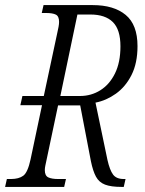

<svg xmlns="http://www.w3.org/2000/svg" viewBox="-40 -734 568 754"><path d="M-20 0 -13 -31H3Q34 -31 51.5 -44Q69 -57 80 -108L125 -321H40L48 -357H132L185 -605Q188 -618 190 -629Q192 -640 192 -648Q192 -670 179.5 -676.5Q167 -683 140 -683H124L131 -714H324Q407 -714 453.5 -675.5Q500 -637 500 -553Q500 -486 476.5 -439.5Q453 -393 415 -366Q377 -339 335 -331L382 -106Q391 -66 404 -48.5Q417 -31 446 -31H453L446 0H437Q396 0 372.5 -9Q349 -18 337 -40Q325 -62 317 -101L275 -320H188L143 -107Q140 -93 138 -83.5Q136 -74 136 -66Q136 -44 149.5 -37.5Q163 -31 188 -31H219L212 0ZM274 -357Q318 -357 354 -379.5Q390 -402 411.5 -445.5Q433 -489 433 -552Q433 -618 403 -647.5Q373 -677 315 -677H264L197 -357Z"/></svg>

Font: Noto Serif ExtraCondensed Light
Style: Italic
Weight: 300
Width: 2
Italic angle: -12°
Designer: Monotype Design Team
Foundry: Monotype Imaging Inc.
Version: Version 2.014; ttfautohint (v1.8.4.7-5d5b)